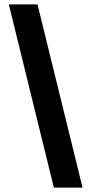

<svg xmlns="http://www.w3.org/2000/svg" viewBox="-20 -750 404 870"><path d="M224 100 20 -730H150L354 100Z"/></svg>

Font: MuseoModerno SemiBold
Style: Italic
Weight: 600
Italic angle: -9°
Designer: Pablo Cosgaya, Héctor Gatti, Marcela Romero, and the Authors of The MuseoModerno Project.
Foundry: Omnibus-Type Team
Version: Version 1.003